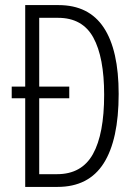

<svg xmlns="http://www.w3.org/2000/svg" viewBox="-20 -734 538 754"><path d="M210 -714Q329 -714 387.5 -625.5Q446 -537 446 -365Q446 -185 387 -92.5Q328 0 206 0H79V-348H26V-394H79V-714ZM208 -664H134V-394H252V-348H134V-50H204Q301 -50 345 -129Q389 -208 389 -362Q389 -509 346.5 -586.5Q304 -664 208 -664Z"/></svg>

Font: Noto Sans ExtraCondensed Light
Style: Regular
Weight: 300
Width: 2
Designer: Monotype Design Team
Foundry: Monotype Imaging Inc.
Version: Version 2.013; ttfautohint (v1.8.4.7-5d5b)